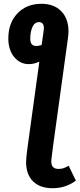

<svg xmlns="http://www.w3.org/2000/svg" viewBox="-20 -776 421 1015"><path d="M381 179Q327 219 258 219Q192 219 155 183Q118 147 118 81Q118 70 120 48L126 0L188 -450Q160 -437 132 -437Q86 -437 55 -474.5Q24 -512 24 -572Q24 -655 72.5 -705.5Q121 -756 200 -756Q265 -756 303.5 -717Q342 -678 342 -610Q342 -593 339 -573L260 0L252 64Q251 69 251 77Q251 117 289 117Q305 117 316.5 113Q328 109 343 100ZM200 -538 210 -608Q212 -622 212 -627Q212 -659 186 -659Q163 -659 151.5 -633.5Q140 -608 140 -571Q140 -533 171 -533Q185 -533 200 -538Z"/></svg>

Font: Fira Sans Compressed SemiBold
Style: Italic
Weight: 600
Width: 1
Italic angle: -8°
Designer: bBox Type GmbH & Carrois Corporate GbR & Edenspiekermann AG
Foundry: bBox Type GmbH & Carrois Corporate GbR & Edenspiekermann AG
Version: Version 4.301